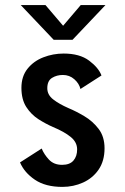

<svg xmlns="http://www.w3.org/2000/svg" viewBox="-20 -722 490 753"><path d="M224.5 11Q158.5 11 117 -17Q75.5 -45 58.5 -85L143.5 -139.5Q152.5 -117 171.8 -96.2Q191 -75.5 223.5 -75.5Q253.5 -75.5 268 -92.2Q282.5 -109 282.5 -136Q282.5 -164.5 257.2 -185Q232 -205.5 187.5 -224Q160 -236 131.2 -254.2Q102.5 -272.5 83.2 -302.2Q64 -332 64 -377.5Q64 -422.5 88 -452.5Q112 -482.5 150 -497.2Q188 -512 229.5 -512Q292.5 -512 329.5 -484.2Q366.5 -456.5 378 -426L295.5 -373Q290.5 -394.5 271.5 -411.2Q252.5 -428 226.5 -428Q202.5 -428 184 -416.5Q165.5 -405 165.5 -376Q165.5 -350 188.8 -332Q212 -314 248.5 -298Q277.5 -286 310.5 -266.5Q343.5 -247 366.8 -216.5Q390 -186 390 -140.5Q390 -91 367 -57.2Q344 -23.5 306 -6.2Q268 11 224.5 11ZM61.5 -702H158.5L227.5 -621L296.5 -702H393.5L264.5 -566H190.5Z"/></svg>

Font: Trispace Condensed Medium
Style: Regular
Weight: 500
Width: 3
Designer: Tyler Finck
Foundry: Etcetera Type Company
Version: Version 1.210; ttfautohint (v1.8.3)